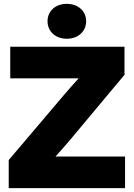

<svg xmlns="http://www.w3.org/2000/svg" viewBox="-20 -968 688 988"><path d="M24.9 0H623.5V-162.6H383.8H265.6C292 -191.4 317.4 -220.7 341.8 -249.5L620.6 -583V-727.5H32.7V-564.9H267.1H384.8C357.9 -535.6 332.5 -506.8 307.6 -477.5L24.9 -144.5ZM323.7 -768.6C381.8 -768.6 423.3 -806.2 423.3 -858.9C423.3 -911.1 381.8 -948.2 323.7 -948.2C265.6 -948.2 224.6 -911.1 224.6 -858.9C224.6 -806.2 265.6 -768.6 323.7 -768.6Z"/></svg>

Font: Raveo Display Display ExtraBold
Style: Regular
Weight: 800
Designer: Jakub Foglar, Rasmus Andersson (Inter)
Foundry: Jakubfoglar.com
Version: Version 1.100;Glyphs 3.2.3 (3260)